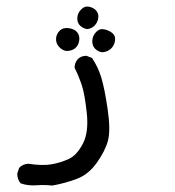

<svg xmlns="http://www.w3.org/2000/svg" viewBox="-20 -249 540 592"><path d="M140.6 323.2Q118.2 320.3 92.3 322.3Q66.4 324.2 43.9 316.4Q33.2 304.7 33.2 286.1L39.1 268.6Q49.8 256.8 67.4 255.9Q112.3 262.7 140.6 257.3Q168.9 252 192.9 240.7Q216.8 229.5 235.4 194.3Q253.9 159.2 247.6 99.6Q241.2 40 231.9 12.7Q222.7 -14.6 210 -40Q210 -54.7 218.8 -65.4Q227.5 -76.2 246.1 -77.1L263.7 -70.3Q282.2 -43 292.5 -9.3Q302.7 24.4 312 88.4Q321.3 152.3 313 184.1Q304.7 215.8 278.8 252.4Q252.9 289.1 216.3 302.7Q179.7 316.4 140.6 323.2ZM295.9 -87.9Q283.2 -88.9 273.4 -98.6Q263.7 -108.4 264.6 -124Q265.6 -139.6 276.9 -150.9Q288.1 -162.1 303.2 -158.2Q318.4 -154.3 327.6 -146Q336.9 -137.7 334.5 -122.6Q332 -107.4 321.3 -98.1Q310.5 -88.9 295.9 -87.9ZM184.6 -91.8Q171.9 -93.8 162.1 -104.5Q152.3 -115.2 152.8 -129.4Q153.3 -143.6 164.1 -154.3Q174.8 -165 192.9 -162.1Q210.9 -159.2 218.8 -148.4Q226.6 -137.7 224.1 -123Q221.7 -108.4 211.4 -100.1Q201.2 -91.8 184.6 -91.8ZM249 -159.2Q236.3 -161.1 227.1 -169.9Q217.8 -178.7 218.3 -193.4Q218.8 -208 230 -219.7Q241.2 -231.4 255.9 -228Q270.5 -224.6 277.8 -214.8Q285.2 -205.1 282.7 -191.9Q280.3 -178.7 271.5 -169.9Q262.7 -161.1 249 -159.2Z"/></svg>

Font: JasonHandwriting4
Style: Regular
Weight: 400
Version: Version 1.01.21